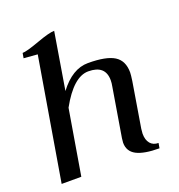

<svg xmlns="http://www.w3.org/2000/svg" viewBox="-117 -728 768 826"><g transform="rotate(-20 266.5 -315.0)"><path d="M429 -106Q427 -90 427 -84Q427 -55 440.5 -39Q454 -23 478 -23L474 0Q404 0 369.5 -18Q335 -36 335 -76Q335 -82 337 -96L374 -319Q377 -334 377 -347Q377 -416 299 -416Q231 -416 166 -298L116 0H26L120 -559Q58 -564 57 -564L61 -587Q80 -587 139 -608.5Q198 -630 221 -630L178 -370Q238 -450 310 -450Q393 -450 430 -427Q467 -404 467 -350Q467 -340 463 -312Z"/></g></svg>

Font: Judson
Style: Italic
Weight: 400
Italic angle: -9.5°
Version: Version 20110429